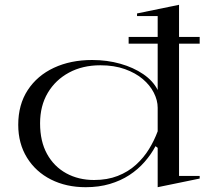

<svg xmlns="http://www.w3.org/2000/svg" viewBox="-20 -765 902 800"><path d="M516 -611H812V-583H516ZM726 -745V-32H812V-21L637 15V-149L628 -156Q610 -122 582.5 -90.5Q555 -59 519 -35.5Q483 -12 437.5 1.5Q392 15 337 15Q256 15 192.5 -17Q129 -49 92.5 -108Q56 -167 56 -245Q56 -329 95.5 -389.5Q135 -450 204.5 -482.5Q274 -515 364 -515Q426 -515 481 -499.5Q536 -484 577 -456Q618 -428 637 -390V-698H551V-709ZM398 -493Q324 -493 267.5 -462.5Q211 -432 179 -378Q147 -324 147 -251Q147 -176 176 -123.5Q205 -71 256 -43Q307 -15 372 -15Q427 -15 470.5 -32Q514 -49 546.5 -78.5Q579 -108 601 -144Q623 -180 637 -218V-316Q637 -347 621 -378.5Q605 -410 575 -435.5Q545 -461 500.5 -477Q456 -493 398 -493Z"/></svg>

Font: Kalnia SemiExpanded Light
Style: Regular
Weight: 300
Width: 6
Designer: Frida Medrano
Foundry: Frida Medrano
Version: Version 1.105